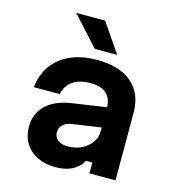

<svg xmlns="http://www.w3.org/2000/svg" viewBox="-125 -965 1000 1087"><g transform="rotate(15 375.0 -421.0)"><path d="M505 -270.5 326.5 -244.4Q293.1 -239.3 274.5 -222Q256 -204.6 256 -178.1Q256 -148.7 276.8 -132.2Q297.5 -115.6 335.9 -115.6Q379.7 -115.6 416.1 -133.2Q452.6 -150.7 473.5 -181Q494.3 -211.3 494.3 -247.8V-380Q494.3 -437.1 463.1 -466.2Q431.8 -495.3 368 -495.3Q303.9 -495.3 264.4 -467.5Q225 -439.8 216.2 -390H64.2Q71.5 -464.3 110.8 -518.9Q150.1 -573.5 216.4 -602.6Q282.7 -631.8 369.4 -631.8Q503.2 -631.8 575.1 -570.5Q647 -509.2 647 -395.9V0H494.3V-63.9H457.8Q435.3 -24 395.6 -4Q355.9 16 296.9 16Q236.5 16 190.6 -7Q144.6 -30 119.8 -71.4Q95 -112.9 95 -167.9Q95 -245.2 147.3 -294.6Q199.5 -344.1 297.1 -358.4L505 -389.1ZM356.6 -858.4H187.1L340.9 -688.7H472.4Z"/></g></svg>

Font: Martian Mono sWd Rg
Style: Regular
Weight: 400
Width: 6
Monospace: yes
Designer: Roman Shamin
Foundry: Evil Martians
Version: Version 1.000